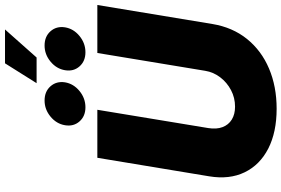

<svg xmlns="http://www.w3.org/2000/svg" viewBox="-204 -944 1156 789"><g transform="rotate(-90 374.5 -549.0)"><path d="M322.8 9.3Q226.1 9.3 158.9 -25.1Q91.8 -59.6 61.5 -122.1Q31.2 -184.6 44.9 -267.6L121.1 -727.5H318.4L243.2 -271.5Q237.8 -237.8 247.1 -213.1Q256.3 -188.5 278.1 -175Q299.8 -161.6 331.1 -161.6Q367.7 -161.6 399.2 -178.2Q430.7 -194.8 451.9 -222.7Q473.1 -250.5 478.5 -284.2L551.8 -727.5H749L670.9 -254.9Q657.2 -171.9 609.4 -112.5Q561.5 -53.2 487.8 -22Q414.1 9.3 322.8 9.3ZM554.7 -776.4Q518.1 -776.4 496.6 -800.8Q475.1 -825.2 481 -860.4Q486.8 -895.5 516.4 -919.9Q545.9 -944.3 582.5 -944.3Q619.6 -944.3 641.1 -919.9Q662.6 -895.5 657.2 -860.4Q651.4 -825.2 621.6 -800.8Q591.8 -776.4 554.7 -776.4ZM328.6 -776.4Q292 -776.4 270.5 -800.8Q249 -825.2 254.9 -860.4Q260.7 -895.5 290.3 -919.9Q319.8 -944.3 356.4 -944.3Q393.6 -944.3 415 -919.9Q436.5 -895.5 431.2 -860.4Q425.3 -825.2 395.5 -800.8Q365.7 -776.4 328.6 -776.4ZM427.7 -977.1 509.3 -1106.9H648.4L533.2 -977.1Z"/></g></svg>

Font: Inter 17pt Black
Style: Italic
Weight: 900
Italic angle: -9.3988°
Version: Version 4.001;git-66647c0bb